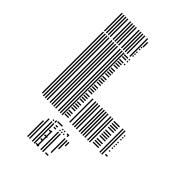

<svg xmlns="http://www.w3.org/2000/svg" viewBox="-265 -802 1155 1155"><g transform="rotate(45 313.0 -224.0)"><path d="M76 -8H68V-528H76ZM92 0H84V-528H92ZM108 0H100V-528H108ZM124 0H116V-528H124ZM148 0H140V-528H148ZM164 0H156V-528H164ZM180 0H172V-528H180ZM196 0H188V-528H196ZM220 0H212V-528H220ZM236 0H228V-528H236ZM252 0H244V-528H252ZM288 -12H256V-20H288ZM288 -28H256V-36H288ZM288 -44H256V-52H288ZM288 -68H256V-76H288ZM288 -84H256V-92H288ZM288 -100H256V-108H288ZM288 -116H256V-124H288ZM288 -140H256V-148H288ZM288 -156H256V-164H288ZM288 -172H256V-180H288ZM288 -188H256V-196H288ZM288 -212H256V-220H288ZM288 -228H256V-236H288ZM288 -244H256V-252H288ZM288 -260H256V-268H288ZM288 -284H256V-292H288ZM288 -300H256V-308H288ZM288 -316H256V-324H288ZM288 -332H256V-340H288ZM288 -356H256V-364H288ZM288 -372H256V-380H288ZM288 -388H256V-396H288ZM288 -404H256V-412H288ZM288 -428H256V-436H288ZM288 -444H256V-452H288ZM288 -460H256V-468H288ZM288 -476H256V-484H288ZM288 -500H256V-508H288ZM288 -516H256V-524H288ZM316 0H308V-200H316ZM304 -476H296V-484H304ZM304 -500H296V-508H304ZM304 -516H296V-524H304ZM340 0H332V-200H340ZM356 0H348V-200H356ZM372 0H364V-200H372ZM396 0H388V-200H396ZM412 0H404V-200H412ZM428 0H420V-200H428ZM444 0H436V-200H444ZM468 0H460V-200H468ZM484 0H476V-200H484ZM544 -12H496V-20H544ZM544 -28H496V-36H544ZM544 -44H496V-52H544ZM544 -68H496V-76H544ZM544 -84H496V-92H544ZM544 -100H496V-108H544ZM544 -116H496V-124H544ZM544 -140H496V-148H544ZM544 -156H496V-164H544ZM544 -172H496V-180H544ZM544 -188H496V-196H544ZM572 0H564V-200H572ZM588 0H580V-200H588ZM618 -12H600V-20H618ZM608 -44H600V-52H608ZM608 -68H600V-76H608ZM608 -84H600V-92H608ZM608 -100H600V-108H608ZM608 -116H600V-124H608ZM608 -140H600V-148H608ZM608 -156H600V-164H608ZM608 -172H600V-180H608ZM76 -536H68V-632H76ZM92 -536H84V-632H92ZM108 -536H100V-632H108ZM124 -536H116V-632H124ZM148 -536H140V-632H148ZM164 -536H156V-632H164ZM180 -536H172V-632H180ZM196 -536H188V-632H196ZM220 -536H212V-632H220ZM236 -536H228V-632H236ZM252 -536H244V-632H252ZM268 -536H260V-632H268ZM292 -536H284V-632H292ZM304 -548H296V-556H304ZM304 -564H296V-572H304ZM304 -580H296V-588H304ZM304 -604H296V-612H304ZM304 -620H296V-628H304ZM76 -632H68V-664H76ZM92 -632H84V-664H92ZM108 -632H100V-664H108ZM124 -632H116V-664H124ZM148 -632H140V-664H148ZM164 -632H156V-664H164ZM180 -632H172V-664H180ZM196 -632H188V-664H196ZM220 -632H212V-664H220ZM236 -632H228V-664H236ZM252 -632H244V-664H252ZM268 -632H260V-664H268ZM292 -632H284V-664H292ZM308 -632H300V-664H308ZM76 -664H68V-680H76ZM92 -664H84V-680H92ZM108 -664H100V-680H108ZM124 -664H116V-680H124ZM148 -664H140V-680H148ZM164 -664H156V-680H164ZM180 -664H172V-680H180ZM196 -664H188V-680H196ZM220 -664H212V-680H220ZM236 -664H228V-680H236ZM252 -664H244V-680H252ZM268 -664H260V-680H268ZM292 -664H284V-680H292ZM308 -664H300V-672H308ZM76 -680H68V-688H76ZM92 -680H84V-688H92ZM108 -680H100V-688H108ZM124 -680H116V-688H124ZM148 -680H140V-688H148ZM164 -680H156V-688H164ZM180 -680H172V-688H180ZM196 -680H188V-688H196ZM220 -680H212V-688H220ZM236 -680H228V-688H236ZM252 -680H244V-688H252ZM268 -680H260V-688H268ZM292 -680H284V-688H292ZM198 240H190V104H198ZM214 240H206V72H214ZM238 240H230V72H238ZM254 240H246V72H254ZM282 236H258V228H282ZM274 196H258V188H274ZM282 164H258V156H282ZM274 124H258V116H274ZM278 240H270V112H278ZM282 92H266V84H282ZM282 76H266V68H282ZM310 240H302V88H310ZM326 240H318V88H326ZM362 236H338V228H362ZM310 80H302V72H310ZM326 80H318V72H326ZM342 80H334V72H342ZM366 208H358V88H366ZM382 160H374V88H382ZM398 120H390V88H398ZM366 72H358V56H366ZM238 64H230V56H238ZM254 64H246V48H254ZM298 52H258V44H298ZM318 64H310V56H318ZM334 64H326V56H334ZM358 64H350V56H358Z"/></g></svg>

Font: Rubik Lines
Style: Regular
Weight: 400
Designer: Hubert and Fischer, NaN
Foundry: Hubert and Fischer, NaN
Version: Version 2.201